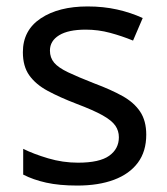

<svg xmlns="http://www.w3.org/2000/svg" viewBox="-20 -566 519 596"><path d="M434 -148Q434 -96 408 -61Q382 -26 334 -8Q286 10 220 10Q164 10 123.5 1Q83 -8 52 -24V-104Q84 -88 129.5 -74.5Q175 -61 222 -61Q289 -61 319 -82.5Q349 -104 349 -140Q349 -160 338 -176Q327 -192 298.5 -208Q270 -224 217 -244Q165 -264 128 -284Q91 -304 71 -332Q51 -360 51 -404Q51 -472 106.5 -509Q162 -546 252 -546Q301 -546 343.5 -536.5Q386 -527 423 -510L393 -440Q359 -454 322 -464Q285 -474 246 -474Q192 -474 163.5 -456.5Q135 -439 135 -409Q135 -387 148 -371.5Q161 -356 191.5 -341.5Q222 -327 273 -307Q324 -288 360 -268Q396 -248 415 -219.5Q434 -191 434 -148Z"/></svg>

Font: utelugu25
Style: Book
Weight: 400
Designer: Jelle Bosma - Monotype Design Team
Foundry: Monotype Imaging Inc.
Version: Version 2.003